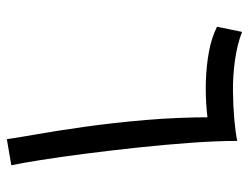

<svg xmlns="http://www.w3.org/2000/svg" viewBox="-103 -616 726 560"><g transform="rotate(90 260.0 -336.0)"><path d="M386 7Q382 -21 371.5 -81Q361 -141 349.5 -222.5Q338 -304 330 -398Q322 -492 322 -590L351 -638L391 -665Q391 -605 396.5 -529Q402 -453 410.5 -373.5Q419 -294 428.5 -220.5Q438 -147 447 -90.5Q456 -34 462 -6ZM385 -588Q346 -580 302.5 -576Q259 -572 215 -573.5Q171 -575 130.5 -582.5Q90 -590 58 -606L73 -679Q109 -665 154.5 -658.5Q200 -652 245.5 -652.5Q291 -653 329.5 -656.5Q368 -660 391 -665Z"/></g></svg>

Font: Noto Sans Arabic SemiCondensed
Style: Regular
Weight: 400
Width: 4
Designer: Monotype Design Team, Nadine Chahine, Nizar Qandah and Khaled Hosny
Foundry: Monotype Imaging Inc.
Version: Version 2.012